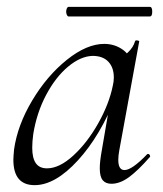

<svg xmlns="http://www.w3.org/2000/svg" viewBox="-20 -527 474 560"><path d="M19 -61Q19 -69 21 -91Q31 -162 74 -234Q117 -306 175 -352.5Q233 -399 284 -399Q315 -399 339 -381.5Q363 -364 366 -330L323 -357Q337 -359 353 -374Q369 -389 374 -407Q375 -410 381 -409Q387 -408 386 -406L328 -89Q325 -73 325 -61Q325 -31 343 -31Q365 -31 409 -77Q410 -78 412 -78Q415 -78 417 -74.5Q419 -71 417 -69Q383 -30 356.5 -10.5Q330 9 305 9Q288 9 279.5 -1.5Q271 -12 271 -36Q271 -56 277 -89L301 -229L318 -246Q273 -131 207 -59Q141 13 81 13Q19 13 19 -61ZM309 -277Q312 -289 312 -301Q312 -330 296 -347Q280 -364 250 -364Q215 -363 178.5 -332.5Q142 -302 114.5 -250Q87 -198 77 -136Q74 -114 74 -96Q74 -66 84.5 -51Q95 -36 117 -36Q153 -36 193.5 -73Q234 -110 266 -166.5Q298 -223 309 -277ZM173 -493Q173 -498 175 -502.5Q177 -507 180 -507H417Q424 -507 424 -493Q424 -479 417 -479H180Q177 -479 175 -483.5Q173 -488 173 -493Z"/></svg>

Font: Cormorant Garamond
Style: Italic
Weight: 400
Italic angle: -10°
Designer: Christian Thalmann (Catharsis Fonts)
Foundry: Catharsis Fonts
Version: Version 4.000